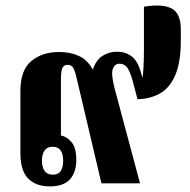

<svg xmlns="http://www.w3.org/2000/svg" viewBox="-20 -656 679 687"><path d="M158 11Q109 11 81 -17Q53 -45 53 -109V-331Q53 -405 92 -437.5Q131 -470 192 -470Q231 -470 262 -456Q293 -442 312 -407Q324 -442 347.5 -456.5Q371 -471 399 -471Q428 -471 449.5 -455.5Q471 -440 482 -404L490 -378Q492 -390 493.5 -416.5Q495 -443 495 -483V-632Q560 -643 593.5 -626Q627 -609 627 -550V-511Q627 -434 607.5 -388Q588 -342 553 -322Q518 -302 472 -301L457 -358Q449 -390 438.5 -409Q428 -428 407 -428Q390 -428 383.5 -409Q377 -390 390 -340L481 0H343L256 -369Q249 -401 242.5 -412.5Q236 -424 222 -424Q209 -424 203.5 -413.5Q198 -403 198 -368V-171Q218 -168 235.5 -148Q253 -128 253 -84Q253 -39 230 -14Q207 11 158 11ZM169 -31Q189 -31 197.5 -44.5Q206 -58 206 -81Q206 -131 168 -131Q149 -131 139.5 -117.5Q130 -104 130 -81Q130 -58 139.5 -44.5Q149 -31 169 -31Z"/></svg>

Font: Noto Serif Thai ExtraCondensed Black
Style: Regular
Weight: 900
Width: 2
Designer: Monotype Design Team
Foundry: Monotype Imaging Inc.
Version: Version 2.002; ttfautohint (v1.8.4.7-5d5b)